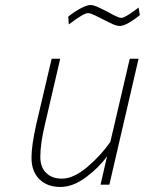

<svg xmlns="http://www.w3.org/2000/svg" viewBox="-20 -733 575 762"><path d="M387 -657Q370 -666 354 -673.5Q338 -681 329 -681Q312 -681 253 -636L251 -667Q273 -685 298.5 -699Q324 -713 339 -713Q350 -713 364 -707Q378 -701 391.5 -694Q405 -687 409 -685Q449 -662 462 -662Q470 -662 490.5 -675Q511 -688 530 -703L535 -673Q516 -657 493 -643.5Q470 -630 456 -630Q444 -630 429 -636.5Q414 -643 387 -657ZM105 -107Q105 -156 124 -240L185 -500H219L159 -242Q140 -164 140 -110Q140 -70 163 -47Q186 -24 226 -24Q271 -24 325 -69Q379 -114 418 -170L495 -500H530L414 0H379L405 -113Q372 -67 320.5 -29Q269 9 220 9Q167 9 136 -22Q105 -53 105 -107Z"/></svg>

Font: Cairo ExtraLight
Style: Italic
Weight: 275
Italic angle: -13°
Designer: Mohamed Gaber, Accademia di Belle Arti di Urbino and others
Foundry: Kief Type Foundry, Accademia di Belle Arti di Urbino and others
Version: Version 3.011